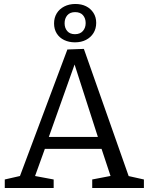

<svg xmlns="http://www.w3.org/2000/svg" viewBox="-20 -946 749 966"><path d="M633 -44 610 -64 704 -43V0H444V-43L548 -63L540 -49L487 -209L502 -197H196L210 -209L153 -51L148 -62L250 -43V0H4V-43L96 -64L75 -46L319 -697L402 -700ZM221 -244 213 -257H486L477 -243L346 -650L365 -649ZM357 -733Q327 -733 303 -744.5Q279 -756 265.5 -777.5Q252 -799 252 -828Q252 -857 265.5 -879Q279 -901 303.5 -913.5Q328 -926 359 -926Q390 -926 413 -914.5Q436 -903 450 -881.5Q464 -860 464 -831Q464 -802 450.5 -780Q437 -758 413 -745.5Q389 -733 357 -733ZM357 -774Q383 -774 397 -790Q411 -806 411 -830Q411 -854 397.5 -869.5Q384 -885 358 -885Q332 -885 318.5 -869Q305 -853 305 -829Q305 -805 318.5 -789.5Q332 -774 357 -774Z"/></svg>

Font: Bitter Thin
Style: Regular
Weight: 400
Version: Version 3.021